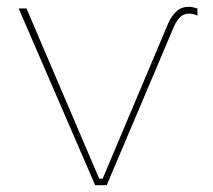

<svg xmlns="http://www.w3.org/2000/svg" viewBox="-20 -545 626 565"><path d="M492 -467Q500 -485 510.5 -495Q521 -505 537 -505Q542 -505 548.5 -503.5Q555 -502 561 -499V-520Q554 -522 548 -523.5Q542 -525 536 -525Q514 -525 499.5 -512Q485 -499 474 -474L282 -19H272L58 -520H35L260 0H294Z"/></svg>

Font: Fixel Variable
Style: Regular
Weight: 100
Width: 3
Designer: AlfaBravo + MacPaw
Foundry: Kyrylo Tkachov, Marchela Mozhyna, Serhii Makarenko, Maria Weinstein, Zakhar Kryvoshyya
Version: Version 1.211